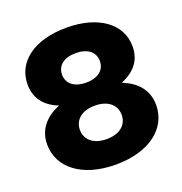

<svg xmlns="http://www.w3.org/2000/svg" viewBox="-125 -788 862 907"><g transform="rotate(-20 306.0 -334.0)"><path d="M306 10C476 10 580 -74 580 -190C580 -259 542 -313 463 -344C534 -373 570 -421 570 -488C570 -603 465 -678 306 -678C145 -678 42 -603 42 -488C42 -421 77 -372 148 -344C71 -313 32 -259 32 -190C32 -74 136 10 306 10ZM306 -118C239 -118 201 -153 201 -202C201 -251 239 -286 306 -286C373 -286 411 -251 411 -202C411 -153 373 -118 306 -118ZM306 -402C246 -402 211 -431 211 -476C211 -521 246 -550 306 -550C366 -550 401 -521 401 -476C401 -431 366 -402 306 -402Z"/></g></svg>

Font: Celebes ExtraBold
Style: Regular
Weight: 800
Designer: Anugrah Pasau
Foundry: Lafontype
Version: Version 1.000